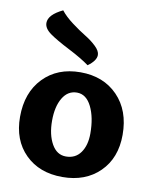

<svg xmlns="http://www.w3.org/2000/svg" viewBox="-85 -820 714 894"><g transform="rotate(10 271.5 -372.5)"><path d="M29 -232Q29 -347 95.5 -416Q162 -485 271 -485Q380 -485 447 -416Q514 -347 514 -232Q514 -122 447 -56Q380 10 271 10Q162 10 95.5 -56Q29 -122 29 -232ZM365 -212Q365 -288 340 -338.5Q315 -389 271 -389Q228 -389 203.5 -348Q179 -307 179 -240Q179 -174 203.5 -130.5Q228 -87 271 -87Q316 -87 340.5 -121.5Q365 -156 365 -212ZM141 -755Q161 -729 197 -702Q233 -675 262 -657.5Q291 -640 313.5 -618.5Q336 -597 336 -578Q336 -551 297 -523Q260 -550 198.5 -581.5Q137 -613 105.5 -635.5Q74 -658 74 -684Q74 -723 141 -755Z"/></g></svg>

Font: Overlock
Style: Black
Weight: 900
Designer: Dario Muhafara
Foundry: Dario Manuel Muhafara
Version: Version 1.001